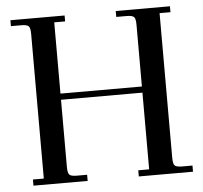

<svg xmlns="http://www.w3.org/2000/svg" viewBox="-51 -755 853 808"><g transform="rotate(-5 375.5 -351.0)"><path d="M22 -677V-702H251V-677H205V-376H549V-637Q549 -662 542 -669.5Q535 -677 510 -677H467V-702H696V-677H650V-66Q650 -41 657 -33.5Q664 -26 689 -26H732V0H503V-26H549V-350H205V-66Q205 -41 212 -33.5Q219 -26 244 -26H287V0H58V-26H104V-637Q104 -662 97 -669.5Q90 -677 65 -677Z"/></g></svg>

Font: Dihjauti
Style: Bold
Weight: 700
Designer: T. Christopher White
Version: Version 3.0.0